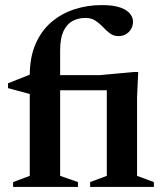

<svg xmlns="http://www.w3.org/2000/svg" viewBox="-20 -735 640 755"><path d="M428.5 -380H116L98 -365L11.5 -388.5V-407.5L105 -444.5L151 -439.5H371.5L507 -452H523.5L519 -355V-43.5L585 -19V0H334.5V-19L400 -43.5V-402.5ZM216.5 -43.5 286.5 -19V0H31.5V-19L97 -43.5V-437.5Q97 -509 119.5 -561.2Q142 -613.5 181.5 -647.5Q221 -681.5 272 -698.2Q323 -715 379.5 -715Q426 -715 452.8 -705.5Q479.5 -696 491.2 -681.2Q503 -666.5 503 -650Q503 -634 495.5 -621Q488 -608 475.2 -600.5Q462.5 -593 446 -593Q426.5 -593 412.2 -603.8Q398 -614.5 384.8 -628.8Q371.5 -643 355.2 -653.8Q339 -664.5 316 -664.5Q287 -664.5 264.5 -652Q242 -639.5 229.2 -611.5Q216.5 -583.5 216.5 -537Z"/></svg>

Font: Newsreader 24pt SemiBold
Style: Regular
Weight: 600
Designer: Hugues Gentile
Foundry: Production Type
Version: Version 1.003